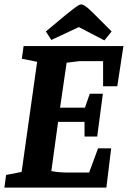

<svg xmlns="http://www.w3.org/2000/svg" viewBox="-24 -859 585 879"><path d="M-4 0 4 -58 75 -72 146 -576 76 -590 84 -648H541L513 -464H448V-579H339L281 -572L251 -366H365L387 -430H447L421 -234H363V-301H242L211 -76Q230 -72 251 -70.5Q272 -69 290 -69H384L425 -180H485L463 0ZM454 -674 337 -735 211 -676 186 -715 276 -790Q295 -805 309 -816Q323 -827 332.5 -833Q342 -839 348 -839Q353 -839 361 -834.5Q369 -830 379 -821.5Q389 -813 401 -801L487 -715Z"/></svg>

Font: Faustina Light
Style: Bold Italic
Weight: 700
Italic angle: -8°
Version: Version 1.200